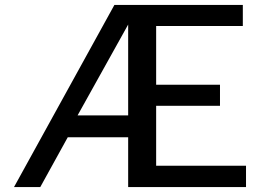

<svg xmlns="http://www.w3.org/2000/svg" viewBox="-20 -762 1067 782"><path d="M982 -87H616V-331H876V-417H616V-656H969V-742H446L37 0H144L256 -203H502V0H982ZM502 -292H296L502 -662Z"/></svg>

Font: Bisquit Text
Style: Regular
Weight: 400
Version: Version 1.004;Glyphs 3.2.3 (3260)